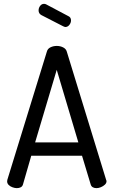

<svg xmlns="http://www.w3.org/2000/svg" viewBox="-20 -975 588 995"><path d="M67 0Q57 0 44.5 -4.5Q32 -9 24.5 -17Q17 -25 17 -35Q17 -39 18 -43L223 -708Q227 -723 242 -730Q257 -737 274 -737Q292 -737 307 -729.5Q322 -722 326 -708L530 -43Q532 -39 532 -36Q532 -26 523.5 -18Q515 -10 503 -5Q491 0 480 0Q469 0 461 -4.5Q453 -9 450 -19L405 -168H142L99 -19Q96 -9 87.5 -4.5Q79 0 67 0ZM162 -237H386L274 -613ZM318 -835Q316 -835 313 -836.5Q310 -838 307 -839L194 -897Q180 -905 180 -921Q180 -934 188 -944.5Q196 -955 208 -955Q213 -955 218 -953L335 -891Q348 -885 348 -869Q348 -857 339.5 -846Q331 -835 318 -835Z"/></svg>

Font: Dosis Medium
Style: Regular
Weight: 500
Designer: EdgarTolentino, PabloImpallari, IginoMarini
Foundry: EdgarTolentino, PabloImpallari, IginoMarini
Version: Version 3.001; ttfautohint (v1.8.2)